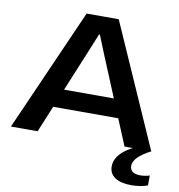

<svg xmlns="http://www.w3.org/2000/svg" viewBox="-99 -819 1051 1125"><g transform="rotate(10 427.0 -256.5)"><path d="M3 0 325 -729H516L838 0H679L462 -524L423 -621H418L378 -523L162 0ZM216 -157 258 -267H583L624 -157ZM756 216Q693 216 659 192.5Q625 169 625 127Q625 101 639 76Q653 51 683 28Q713 5 761 -14H829L839 0Q792 24 764.5 50Q737 76 737 105Q737 126 752.5 138Q768 150 800 150Q814 150 828.5 147.5Q843 145 854 141V200Q838 207 811 211.5Q784 216 756 216Z"/></g></svg>

Font: Mona Sans Expanded SemiBold
Style: Regular
Weight: 600
Width: 7
Designer: Deni Anggara
Foundry: GitHub
Version: Version 2.000